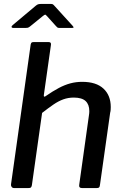

<svg xmlns="http://www.w3.org/2000/svg" viewBox="-20 -956 628 976"><path d="M52 0Q44 0 39.5 -5.5Q35 -11 36 -19L136 -730Q138 -738 141 -740Q144 -742 150 -742H228Q241 -742 239 -728L203 -474Q201 -461 210 -466Q249 -493 279.5 -509Q310 -525 338.5 -532.5Q367 -540 398 -540Q469 -540 506 -505.5Q543 -471 543 -412Q543 -405 542.5 -397.5Q542 -390 540 -383L488 -15Q487 -6 483.5 -3Q480 0 471 0H397Q379 0 383 -19L432 -369Q433 -375 433.5 -380.5Q434 -386 434 -391Q434 -425 415 -442.5Q396 -460 355 -460Q327 -460 302 -451Q277 -442 251.5 -424.5Q226 -407 194 -382L142 -14Q140 -5 136.5 -2.5Q133 0 123 0ZM264 -824 219 -874Q212 -882 209 -881.5Q206 -881 196 -873L132 -821Q125 -816 121.5 -815Q118 -814 111 -814H47Q40 -814 39 -818.5Q38 -823 44 -828L162 -927Q169 -933 175 -934.5Q181 -936 190 -936H240Q248 -936 252 -931.5Q256 -927 259 -924L349 -825Q355 -818 354 -816Q353 -814 345 -814H281Q275 -814 271.5 -816.5Q268 -819 264 -824Z"/></svg>

Font: Libre Franklin Thin Medium
Style: Italic
Weight: 500
Italic angle: -8°
Version: Version 3.000